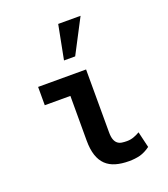

<svg xmlns="http://www.w3.org/2000/svg" viewBox="-147 -912 895 1025"><g transform="rotate(-20 300.0 -399.0)"><path d="M87.9 -528.3V-424.3H233.4V-170.9Q233.4 -121.1 244.9 -86.4Q256.3 -51.8 278.8 -30.3Q301.3 -8.8 334 0.7Q366.7 10.3 409.7 10.3Q425.8 10.3 441.4 8.5Q457 6.8 472.7 2.9Q486.3 -1 500.7 -8.1Q515.1 -15.1 530.3 -26.4L508.8 -117.2Q495.1 -108.9 476.1 -101.6Q457 -94.2 435.1 -94.2Q419.9 -94.2 406.5 -96.2Q393.1 -98.1 382.8 -106Q372.6 -113.8 366.7 -129.2Q360.8 -144.5 360.8 -171.9L360.4 -528.3ZM303.7 -807.6 266.1 -613.8H329.6L430.7 -807.6Z"/></g></svg>

Font: Roboto Mono SemiBold
Style: Regular
Weight: 600
Monospace: yes
Designer: Google
Version: Version 3.000